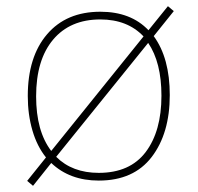

<svg xmlns="http://www.w3.org/2000/svg" viewBox="-20 -575 640 622"><path d="M478 -458Q530 -387 530 -267Q530 -143 471.5 -66.5Q413 10 300 10Q206 10 146 -47L87 27L68 11L129 -65Q100 -101 85 -152.5Q70 -204 70 -264Q70 -391 132.5 -464Q195 -537 305 -537Q404 -537 461 -477L524 -555L543 -539ZM146 -86 445 -457Q393 -512 305 -512Q207 -512 152 -446.5Q97 -381 97 -263Q97 -150 146 -86ZM460 -436 162 -67Q214 -15 300 -15Q401 -15 452 -82.5Q503 -150 503 -265Q503 -373 460 -436Z"/></svg>

Font: Noto Sans Mono UI Thin
Style: Regular
Weight: 250
Monospace: yes
Designer: Monotype Design team
Foundry: Monotype Imaging Inc.
Version: Version 1.000